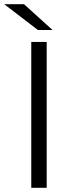

<svg xmlns="http://www.w3.org/2000/svg" viewBox="-36 -901 358 921"><path d="M146 -757 -16 -881H79L216 -757ZM114 0V-700H188V0Z"/></svg>

Font: mBank
Style: Regular
Weight: 400
Designer: Julieta Ulanovsky
Foundry: Julieta Ulanovsky
Version: Version 7.200;PS 007.200;hotconv 1.0.88;makeotf.lib2.5.64775